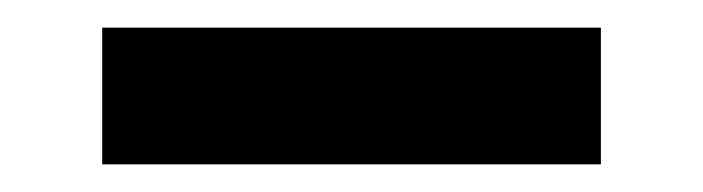

<svg xmlns="http://www.w3.org/2000/svg" viewBox="-20 -341 509 139"><path d="M415 -321V-222H54V-321Z"/></svg>

Font: Playfair Display Black
Style: Regular
Weight: 900
Designer: Claus Eggers Sørensen
Foundry: Claus Eggers Sørensen
Version: Version 1.203